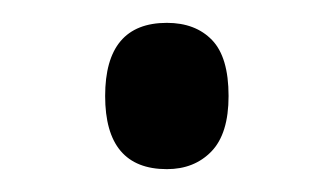

<svg xmlns="http://www.w3.org/2000/svg" viewBox="-20 -136 292 168"><path d="M126 12Q72 12 72 -52Q72 -116 126 -116Q151 -116 165.5 -101Q180 -86 180 -52Q180 -19 165 -3.5Q150 12 126 12Z"/></svg>

Font: Noto Sans Tamil ExtraCondensed
Style: Regular
Weight: 400
Width: 2
Designer: Jelle Bosma - Monotype Design Team
Foundry: Monotype Imaging Inc.
Version: Version 2.004